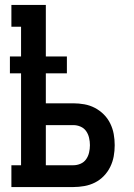

<svg xmlns="http://www.w3.org/2000/svg" viewBox="-20 -755 540 775"><path d="M26 0V-88H65V-459H20V-527H65V-647H26V-735H165V-527H250V-459H165V-338H276Q298 -338 320.5 -334Q343 -330 363 -319.5Q383 -309 399 -293Q415 -277 425 -256.5Q435 -236 439 -214Q443 -192 443 -169Q443 -146 439 -124Q435 -102 425 -81.5Q415 -61 399 -44.5Q383 -28 363 -18Q343 -8 320.5 -4Q298 0 276 0ZM276 -88Q291 -88 305 -94Q319 -100 327.5 -112Q336 -124 339.5 -139Q343 -154 343 -169Q343 -184 339.5 -199Q336 -214 327.5 -226Q319 -238 305 -244Q291 -250 276 -250H165V-88Z"/></svg>

Font: Iosevka Slab Semibold
Style: Regular
Weight: 600
Monospace: yes
Designer: Belleve Invis
Foundry: Belleve Invis
Version: Version 11.1.1; ttfautohint (v1.8.3)